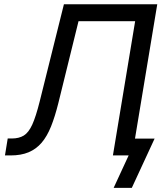

<svg xmlns="http://www.w3.org/2000/svg" viewBox="-20 -748 790 924"><path d="M3.9 0 17.1 -81.5H36.6Q71.3 -81.5 94.5 -95.7Q117.7 -109.9 135.3 -148.4Q152.8 -187 170.9 -259.3L287.6 -727.5H736.8L616.2 0H523.4L630.4 -646H357.9L260.7 -251.5Q244.6 -187 225.6 -139.4Q206.5 -91.8 180.2 -61Q153.8 -30.3 117.4 -15.1Q81.1 0 30.8 0ZM526.9 156.2 599.1 0H567.4L580.6 -81.1H724.1L614.3 156.2Z"/></svg>

Font: Adwaita Sans
Style: Italic
Weight: 400
Italic angle: -9.39999°
Designer: Rasmus Andersson
Foundry: rsms
Version: Version 4.001;git-9221beed3